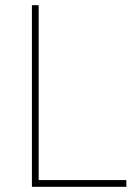

<svg xmlns="http://www.w3.org/2000/svg" viewBox="-20 -720 526 740"><path d="M103 -700H129V-26H467V0H103Z"/></svg>

Font: Haskoy Thin
Style: Regular
Weight: 100
Designer: Ertekin Erdin
Foundry: Ertekin Erdin
Version: Version 2.000; ttfautohint (v1.8.4.7-5d5b)